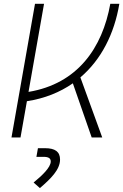

<svg xmlns="http://www.w3.org/2000/svg" viewBox="-20 -713 639 996"><path d="M39.6 0H86.4L119.6 -188C211.9 -202.1 291 -234.4 357.9 -280.8L455.6 0H510.3L397 -311.5C505.4 -403.8 573.2 -538.1 599.1 -693.4H552.2C511.2 -464.4 382.3 -278.3 127.9 -236.3L208.5 -693.4H161.6ZM187 262.7C243.7 213.9 291.5 167 291.5 114.7C291.5 74.2 266.1 55.7 213.4 55.7H176.8L168.9 100.6H205.6C231.4 100.6 243.2 107.9 243.2 124.5C243.2 156.2 196.8 198.7 154.3 233.9Z"/></svg>

Font: Cascadia Code PL ExtraLight
Style: Italic
Weight: 200
Italic angle: -10°
Monospace: yes
Designer: Aaron Bell
Foundry: Saja Typeworks
Version: Version 2404.023